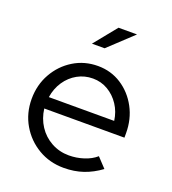

<svg xmlns="http://www.w3.org/2000/svg" viewBox="-133 -816 829 925"><g transform="rotate(20 282.0 -353.5)"><path d="M298 9Q226 9 167.5 -25.5Q109 -60 74.5 -119Q40 -178 40 -251Q40 -323 73 -381.5Q106 -440 162 -474.5Q218 -509 287 -509Q354 -509 407.5 -474.5Q461 -440 492.5 -381.5Q524 -323 524 -251V-228H113Q119 -179 144.5 -140Q170 -101 211 -78.5Q252 -56 301 -56Q340 -56 377 -68Q414 -80 439 -102L485 -53Q443 -22 397.5 -6.5Q352 9 298 9ZM115 -287H450Q444 -332 420.5 -367.5Q397 -403 362 -423.5Q327 -444 285 -444Q242 -444 206 -424Q170 -404 146 -368.5Q122 -333 115 -287ZM222 -600 316 -716H411L287 -600Z"/></g></svg>

Font: Red Hat Display
Style: Regular
Weight: 300
Designer: Pentagram, MCKL
Foundry: Pentagram, MCKL
Version: Version 1.023